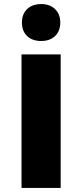

<svg xmlns="http://www.w3.org/2000/svg" viewBox="-20 -926 405 946"><path d="M86 0V-658H279V0ZM183 -724Q139 -724 113.5 -748.5Q88 -773 88 -815Q88 -856 113.5 -881Q139 -906 183 -906Q226 -906 251.5 -881Q277 -856 277 -815Q277 -773 251.5 -748.5Q226 -724 183 -724Z"/></svg>

Font: Ysabeau Office Black
Style: Regular
Weight: 900
Designer: Christian Thalmann (Catharsis Fonts)
Version: Version 2.001;gftools[0.9.30]; featfreeze: tnum,lnum,ss02